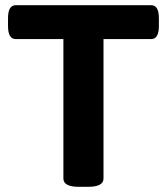

<svg xmlns="http://www.w3.org/2000/svg" viewBox="-20 -720 644 742"><path d="M285 2Q225 2 225 -30V-569H41Q11 -569 11 -619V-650Q11 -700 41 -700H564Q594 -700 594 -650V-619Q594 -569 564 -569H380V-30Q380 2 320 2Z"/></svg>

Font: Asap Semi Expanded
Style: Bold
Weight: 700
Width: 6
Designer: Pablo Cosgaya
Foundry: Omnibus-Type
Version: Version 3.001; ttfautohint (v1.8.4.7-5d5b)